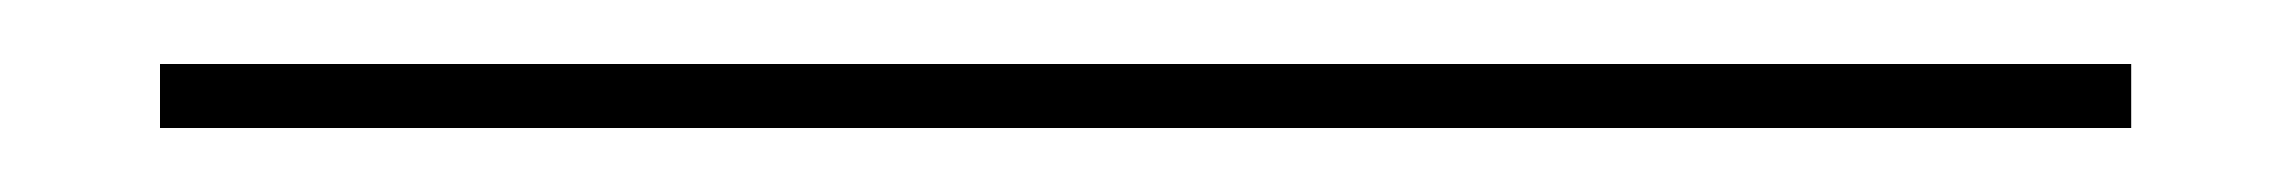

<svg xmlns="http://www.w3.org/2000/svg" viewBox="-20 20 716 60"><path d="M30 60V40H646V60Z"/></svg>

Font: Big Shoulders Text
Style: Regular
Weight: 400
Designer: Patric King
Foundry: XO Type Co
Version: Version 1.000; ttfautohint (v1.8.2)